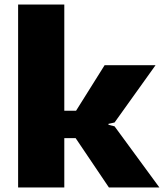

<svg xmlns="http://www.w3.org/2000/svg" viewBox="-20 -828 724 848"><path d="M60 -808H264V-339H316L442 -540H667L486 -287L459 -281V-277L486 -270L684 0H461L314 -218H264V0H60Z"/></svg>

Font: Encode Sans Wide
Style: ExtraBold
Weight: 800
Designer: Pablo Impallari, Andres Torresi
Foundry: Pablo Impallari, Andres Torresi
Version: Version 1.000; ttfautohint (v1.00) -l 8 -r 50 -G 200 -x 14 -